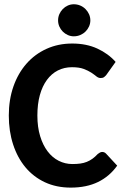

<svg xmlns="http://www.w3.org/2000/svg" viewBox="-20 -856 569 883"><path d="M20.5 0ZM450.2 -157.2Q460.4 -157.2 467.8 -149.4L519 -94.2Q483.9 -44.9 430.9 -19Q377.9 6.8 305.2 6.8Q239.3 6.8 186.5 -17.8Q133.8 -42.5 96.9 -86.7Q60.1 -130.9 40.3 -191.7Q20.5 -252.4 20.5 -324.7Q20.5 -397.5 41.7 -458.3Q63 -519 101.6 -563Q140.1 -606.9 193.8 -631.3Q247.6 -655.8 312 -655.8Q377.4 -655.8 427.7 -632.6Q478 -609.4 511.7 -571.3L468.8 -511.2Q464.4 -505.9 458.7 -501.5Q453.1 -497.1 442.9 -497.1Q432.6 -497.1 423.1 -504.9Q413.6 -512.7 399.7 -522Q385.7 -531.2 364.7 -539.1Q343.8 -546.9 311 -546.9Q275.4 -546.9 246.1 -532Q216.8 -517.1 195.8 -488.5Q174.8 -460 163.3 -418.7Q151.9 -377.4 151.9 -324.7Q151.9 -271.5 164.6 -230Q177.2 -188.5 199 -159.9Q220.7 -131.3 250 -116.5Q279.3 -101.6 313 -101.6Q333 -101.6 349.1 -103.8Q365.2 -106 379.2 -111.6Q393.1 -117.2 405.3 -126Q417.5 -134.8 429.7 -147.9Q434.6 -151.9 439.7 -154.5Q444.8 -157.2 450.2 -157.2ZM395.5 -762.2Q395.5 -747.6 389.4 -734.1Q383.3 -720.7 373 -710.7Q362.8 -700.7 348.9 -694.8Q335 -689 319.3 -689Q305.2 -689 292 -694.8Q278.8 -700.7 268.8 -710.7Q258.8 -720.7 252.9 -734.1Q247.1 -747.6 247.1 -762.2Q247.1 -777.3 252.9 -790.8Q258.8 -804.2 268.8 -814.5Q278.8 -824.7 292 -830.6Q305.2 -836.4 319.3 -836.4Q335 -836.4 348.9 -830.6Q362.8 -824.7 373 -814.5Q383.3 -804.2 389.4 -790.8Q395.5 -777.3 395.5 -762.2Z"/></svg>

Font: Carlito
Style: Bold
Weight: 700
Designer: Lukasz Dziedzic
Foundry: tyPoland Lukasz Dziedzic
Version: Version 1.104